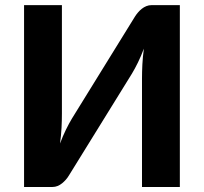

<svg xmlns="http://www.w3.org/2000/svg" viewBox="-20 -746 814 766"><path d="M697.5 -725.5V0H546.5V-432.5Q546.5 -459.5 548 -489.2Q549.5 -519 554 -552Q543 -522.5 530.5 -497Q518 -471.5 506.5 -452.5L255 -46Q250 -37.5 243 -29.5Q236 -21.5 227.8 -14.8Q219.5 -8 209.8 -4Q200 0 189 0H76V-725.5H227V-293Q227 -266 225.5 -236.2Q224 -206.5 219.5 -173.5Q230.5 -203 243 -228.5Q255.5 -254 267 -273L518.5 -680Q523.5 -688 530.5 -696.2Q537.5 -704.5 545.8 -711Q554 -717.5 563.8 -721.5Q573.5 -725.5 584.5 -725.5Z"/></svg>

Font: Lato 2
Style: Regular
Weight: 800
Designer: Lukasz Dziedzic with Adam Twardoch and Botio Nikoltchev
Foundry: tyPoland Lukasz Dziedzic
Version: Version 2.015; 2015-08-06; http://www.latofonts.com/